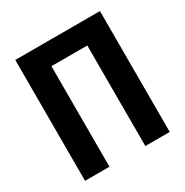

<svg xmlns="http://www.w3.org/2000/svg" viewBox="-164 -844 943 978"><g transform="rotate(-30 307.5 -355.5)"><path d="M556.2 0H412.6V-591.3H201.7V0H58.1V-710.9H556.2Z"/></g></svg>

Font: Roboto Condensed
Style: Bold
Weight: 700
Designer: Google
Version: Version 2.134; 2016